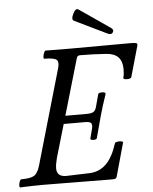

<svg xmlns="http://www.w3.org/2000/svg" viewBox="-64 -907 765 959"><g transform="rotate(-5 318.5 -428.0)"><path d="M501 -724.1 337.9 -803.2Q324.2 -810.1 337.9 -837.9Q352.1 -868.2 367.2 -856L517.1 -752.9Q534.7 -741.7 526.9 -729Q519.5 -715.8 501 -724.1ZM-2 2.9Q-5.9 1.5 -5.6 -7.3Q-5.4 -16.1 -1.5 -26.6Q2.4 -37.1 6.8 -37.1Q53.7 -37.1 72 -48.6Q90.3 -60.1 101.1 -97.2L238.8 -574.2Q248 -606 234.6 -616.5Q221.2 -627 173.8 -627Q169.9 -628.4 170.7 -637.2Q171.4 -646 175.5 -656.5Q179.7 -667 184.1 -667Q225.1 -666 307.1 -666Q358.9 -666 460 -666.5Q561 -667 608.9 -667Q632.3 -667 638.7 -664.3Q645 -661.6 643.1 -652.8L599.1 -498Q597.2 -489.7 578.1 -489.3Q559.1 -488.8 558.6 -497.1Q558.6 -498 559.1 -499Q564 -513.2 564 -541Q564 -618.7 485.8 -624Q417 -628.9 354 -628.9Q338.9 -628.9 335.9 -615.2L253.9 -334H360.8Q384.8 -334 395.5 -340.8Q406.2 -347.7 411.1 -368.2L426.8 -426.8Q429.2 -434.6 446.5 -434.6Q463.9 -434.6 463.9 -425.8Q440.4 -356 430.2 -317.9Q427.7 -308.1 417 -269Q406.2 -230 400.9 -209Q399.4 -201.7 382.3 -201.7Q367.7 -202.6 368.2 -209L380.9 -257.8Q386.2 -277.8 379.4 -285.9Q372.6 -293.9 350.1 -293.9H242.2L193.8 -128.9Q185.1 -95.7 185.1 -76.2Q185.1 -34.2 231.9 -34.2L352.1 -38.1Q399.4 -40.5 433.1 -73.5Q466.8 -106.4 488.8 -175.8Q489.7 -180.2 500 -182.1Q510.3 -184.1 520 -182.6Q529.8 -181.2 529.8 -176.8L482.9 -8.8Q481 -1.5 475.6 0.7Q470.2 2.9 458 2.9Q403.3 2.9 289.6 1.5Q175.8 0 117.2 0Q58.1 0 -2 2.9Z"/></g></svg>

Font: Junicode SmCond Medium
Style: Italic
Weight: 500
Width: 4
Italic angle: -11°
Designer: Peter S. Baker
Version: Version 2.206